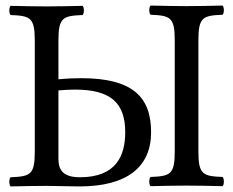

<svg xmlns="http://www.w3.org/2000/svg" viewBox="-20 -668 838 690"><path d="M105 -122C105 -39 88 -34 18 -31C12 -25 12 -4 18 2C57 1 110 0 148 0C177 0 229 2 265 2C437 2 523 -68 523 -193C523 -320 456 -387 272 -387C247 -387 220 -386 190 -383V-523C190 -606 207 -611 277 -614C283 -620 283 -641 277 -647C238 -646 185 -645 147 -645C112 -645 58 -646 18 -647C12 -641 12 -620 18 -614C88 -611 105 -606 105 -523ZM693 -123V-524C693 -607 710 -612 780 -615C786 -621 786 -642 780 -648C736 -647 689 -646 650 -646C617 -646 568 -647 521 -648C515 -642 515 -621 521 -615C591 -612 608 -607 608 -524V-123C608 -40 591 -35 521 -32C515 -26 515 -5 521 1C566 0 615 -1 651 -1C687 -1 735 0 780 1C786 -5 786 -26 780 -32C710 -35 693 -40 693 -123ZM267 -31C199 -31 190 -65 190 -98V-343C212 -345 231 -346 250 -346C378 -346 430 -298 430 -193C430 -110 399 -31 267 -31Z"/></svg>

Font: Libertinus Math
Style: Regular
Weight: 400
Designer: Philipp H. Poll, Khaled Hosny
Foundry: Caleb Maclennan
Version: Version 7.050;RELEASE